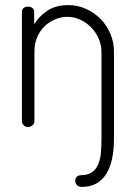

<svg xmlns="http://www.w3.org/2000/svg" viewBox="-20 -498 529 753"><path d="M248 -478Q284 -478 316.5 -463.5Q349 -449 373.5 -424.5Q398 -400 412.5 -366.5Q427 -333 427 -295V46Q427 88 420 122.5Q413 157 398 182Q383 207 359 221Q335 235 300 235Q288 235 281.5 227.5Q275 220 275 211Q275 201 281.5 195Q288 189 298 189Q324 189 340 178Q356 167 364.5 148Q373 129 375.5 103Q378 77 378 46V-295Q378 -321 367.5 -345.5Q357 -370 338.5 -389.5Q320 -409 295.5 -420.5Q271 -432 244 -432Q220 -432 197 -422.5Q174 -413 155.5 -395.5Q137 -378 126 -352.5Q115 -327 115 -295V-22Q115 -14 108 -7Q101 0 90 0Q79 0 72.5 -7Q66 -14 66 -22V-452Q66 -461 72.5 -466.5Q79 -472 90 -472Q100 -472 107 -466.5Q114 -461 114 -452V-402Q130 -431 163.5 -454.5Q197 -478 248 -478Z"/></svg>

Font: AkaAcidDosis
Style: Light
Weight: 300
Designer: Edgar Tolentino, Pablo Impallari, Igino Marini, Aka-Acid
Foundry: Edgar Tolentino, Pablo Impallari, Igino Marini, Aka-Acid
Version: Version 1.007